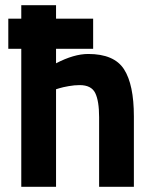

<svg xmlns="http://www.w3.org/2000/svg" viewBox="-20 -720 593 740"><path d="M12 -532V-648H62V-700H196V-648H339V-532H196V-476Q265 -512 320 -512Q420 -512 458 -453Q496 -394 496 -271V0H362V-268Q362 -331 347 -361.5Q332 -392 287 -392Q267 -392 244.5 -388Q222 -384 209 -380L196 -376V0H62V-532Z"/></svg>

Font: TitilliumText
Style: ExtraBold
Weight: 800
Designer: Accademia di Belle Arti di Urbino and others
Foundry: Accademia di Belle Arti di Urbino and others.
Version: Version 60.001